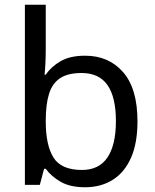

<svg xmlns="http://www.w3.org/2000/svg" viewBox="-20 -780 655 810"><path d="M173 -575Q173 -541 171.5 -511.5Q170 -482 168 -465H173Q196 -499 236 -522Q276 -545 339 -545Q439 -545 499.5 -475.5Q560 -406 560 -268Q560 -176 532.5 -114Q505 -52 455 -21Q405 10 339 10Q276 10 236 -13Q196 -36 173 -68H166L148 0H85V-760H173ZM324 -472Q267 -472 234 -450.5Q201 -429 187 -384.5Q173 -340 173 -271V-267Q173 -168 205.5 -115.5Q238 -63 326 -63Q398 -63 433.5 -116Q469 -169 469 -269Q469 -370 433.5 -421Q398 -472 324 -472Z"/></svg>

Font: lsinhala85
Style: Book
Weight: 400
Designer: Jelle Bosma - Monotype Design Team
Foundry: Monotype Imaging Inc.
Version: Version 2.003